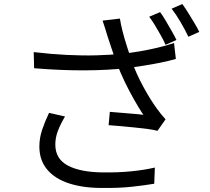

<svg xmlns="http://www.w3.org/2000/svg" viewBox="-20 -882 1040 951"><path d="M773 -822Q786 -805 800.5 -780Q815 -755 829.5 -730Q844 -705 854 -684L800 -660Q791 -681 777 -706Q763 -731 748 -756Q733 -781 719 -799ZM883 -862Q897 -843 912.5 -818Q928 -793 943 -768Q958 -743 967 -724L913 -700Q897 -734 874.5 -772.5Q852 -811 830 -839ZM513 -701Q508 -718 501.5 -739Q495 -760 488 -780L574 -790Q578 -762 587.5 -725.5Q597 -689 609 -651.5Q621 -614 632 -581Q655 -516 690 -452Q725 -388 757 -344Q767 -330 778 -316.5Q789 -303 800 -291L760 -234Q742 -239 712 -243Q682 -247 648 -250.5Q614 -254 580 -257Q546 -260 518 -262L524 -328Q553 -326 584.5 -323Q616 -320 644.5 -318Q673 -316 690 -313Q669 -345 645 -387Q621 -429 598.5 -475.5Q576 -522 559 -567Q543 -610 532 -644Q521 -678 513 -701ZM147 -624Q231 -614 309.5 -610Q388 -606 458.5 -608Q529 -610 586 -616Q626 -620 670.5 -627.5Q715 -635 759.5 -645.5Q804 -656 842 -669L851 -590Q816 -580 774 -571.5Q732 -563 690 -556.5Q648 -550 612 -545Q516 -534 399 -533.5Q282 -533 149 -544ZM302 -305Q280 -268 267 -234.5Q254 -201 254 -166Q254 -95 316 -62Q378 -29 490 -28Q566 -27 630.5 -33.5Q695 -40 747 -52L744 28Q697 36 633 43Q569 50 485 49Q391 49 321 26Q251 3 213 -43Q175 -89 175 -156Q175 -198 188.5 -238.5Q202 -279 223 -323Z"/></svg>

Font: Noto Sans KR
Style: Regular
Weight: 400
Designer: Ryoko NISHIZUKA  (kana, bopomofo & ideographs); Paul D. Hunt (Latin, Greek & Cyrillic); Sandoll Communications , Soo-you
Foundry: Adobe
Version: Version 2.004-H2;hotconv 1.0.118;makeotfexe 2.5.65603